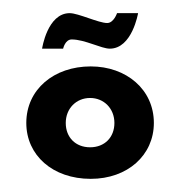

<svg xmlns="http://www.w3.org/2000/svg" viewBox="-20 -268 273 292"><path d="M89 -208C109 -208 134 -194 147 -194C181 -194 190 -248 190 -248H158C158 -248 153 -233 143 -233C130 -233 99 -248 86 -248C52 -248 44 -194 44 -194H76C76 -194 79 -208 89 -208ZM80 -81C80 -103 96 -119 117 -119C138 -119 154 -103 154 -81C154 -59 139 -44 117 -44C95 -44 80 -59 80 -81ZM20 -81C20 -32 60 4 118 4C174 4 214 -32 214 -81C214 -132 172 -167 118 -167C62 -167 20 -132 20 -81Z"/></svg>

Font: Hussar Tani
Style: Dwa
Weight: 700
Foundry: Cannot Into Space Fonts
Version: Version 0.92